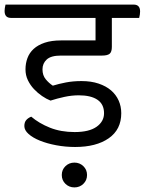

<svg xmlns="http://www.w3.org/2000/svg" viewBox="-48 -630 630 836"><path d="M276 186Q253 186 237 170.5Q221 155 221 132Q221 109 237 93.5Q253 78 276 78Q299 78 315 93.5Q331 109 331 132Q331 155 315 170.5Q299 186 276 186ZM182 -257Q208 -265 239 -271Q270 -277 307 -277Q349 -277 381.5 -266Q414 -255 435.5 -236.5Q457 -218 468.5 -192.5Q480 -167 480 -137Q480 -66 425.5 -28Q371 10 279 10Q237 10 197 2.5Q157 -5 126 -17.5Q95 -30 76.5 -46.5Q58 -63 58 -81Q58 -98 66.5 -107.5Q75 -117 88 -122Q122 -93 169.5 -74Q217 -55 277 -55Q340 -55 372.5 -78Q405 -101 405 -137Q405 -176 376.5 -195.5Q348 -215 295 -215Q264 -215 232 -208Q200 -201 172 -192Q154 -199 135 -212Q116 -225 100 -242Q84 -259 73.5 -280.5Q63 -302 63 -328Q63 -354 71.5 -377Q80 -400 98.5 -417Q117 -434 146.5 -444Q176 -454 218 -454H368V-552H0Q-28 -552 -28 -582Q-28 -588 -27 -595Q-26 -602 -24 -610H534Q562 -610 562 -580Q562 -574 561 -567Q560 -560 558 -552H439V-426Q439 -404 429.5 -396Q420 -388 396 -388H217Q174 -388 155.5 -371Q137 -354 137 -328Q137 -302 151 -285Q165 -268 182 -257Z"/></svg>

Font: Baloo 2
Style: Regular
Weight: 400
Designer: Sarang Kulkarni and Ek Type
Foundry: Ek Type
Version: Version 1.640;hotconv 1.0.111;makeotfexe 2.5.65597; ttfautoh